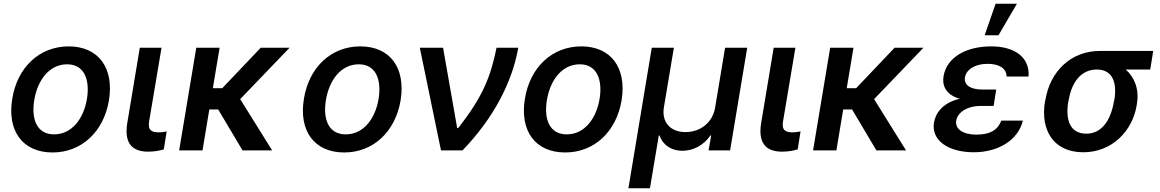

<svg xmlns="http://www.w3.org/2000/svg" viewBox="-20 -799 6164 1020"><path d="M259.2 11C413.7 11 531.2 -99.8 558.9 -266.3C586.6 -437.9 503.2 -552.6 344.8 -552.6C190 -552.6 72.1 -441.8 45.1 -274.1C17 -103.7 100.1 11 259.2 11ZM161.9 -266.7C178.6 -371.1 240.8 -457.4 336.6 -457.4C428.3 -457.4 458.1 -375 442.1 -274.9C425.1 -170.1 362.9 -85.2 267.4 -85.2C175.1 -85.2 145.6 -166.5 161.9 -266.7Z M722.7 -545.5 655.9 -143.8C638.5 -34.4 685.7 6.7 767 6.7C800.4 6.7 828.8 1.1 850.1 -5.3L865.4 -100.9C855.1 -98.7 838.8 -95.9 822.4 -95.9C788.7 -95.9 764.2 -105.5 772 -152.7L838.1 -545.5Z M1146.7 -545.5H1022.7L931.8 0H1055.8L1092 -217.3H1139.2L1268.5 0H1425.8L1256 -272.4L1518.5 -545.5H1365.1L1160.9 -330.6H1110.8Z M1808.6 11C1963.1 11 2080.6 -99.8 2108.3 -266.3C2136 -437.9 2052.6 -552.6 1894.2 -552.6C1739.3 -552.6 1621.4 -441.8 1594.5 -274.1C1566.4 -103.7 1649.5 11 1808.6 11ZM1711.3 -266.7C1728 -371.1 1790.1 -457.4 1886 -457.4C1977.6 -457.4 2007.5 -375 1991.5 -274.9C1974.4 -170.1 1912.3 -85.2 1816.8 -85.2C1724.4 -85.2 1695 -166.5 1711.3 -266.7Z M2322.8 0H2437.1C2598.7 -167.6 2700.6 -358.7 2733.3 -545.5H2617.9C2586.6 -392 2545.8 -286.2 2414.4 -119H2408.7L2333.8 -545.5H2210.2Z M2982.6 11C3137.1 11 3254.6 -99.8 3282.3 -266.3C3310 -437.9 3226.6 -552.6 3068.2 -552.6C2913.4 -552.6 2795.5 -441.8 2768.5 -274.1C2740.4 -103.7 2823.5 11 2982.6 11ZM2885.3 -266.7C2902 -371.1 2964.1 -457.4 3060 -457.4C3151.6 -457.4 3181.5 -375 3165.5 -274.9C3148.4 -170.1 3086.3 -85.2 2990.8 -85.2C2898.4 -85.2 2869 -166.5 2885.3 -266.7Z M3318.5 201H3432.9L3479.8 -79.2H3484C3501.1 -27.7 3547.9 2.1 3604.8 2.1C3663 2.1 3718.8 -27.7 3753.9 -79.2H3758.2L3744.3 0H3858.7L3949.6 -545.5H3832L3779.1 -227.6C3766.7 -150.6 3703.5 -97.3 3621.8 -97.3C3540.5 -97.3 3494.7 -150.6 3506.7 -227.6L3560 -545.5H3442.5Z M4090.2 -545.5 4023.4 -143.8C4006 -34.4 4053.3 6.7 4134.6 6.7C4168 6.7 4196.4 1.1 4217.7 -5.3L4233 -100.9C4222.7 -98.7 4206.3 -95.9 4190 -95.9C4156.2 -95.9 4131.7 -105.5 4139.6 -152.7L4205.6 -545.5Z M4514.2 -545.5H4390.3L4299.4 0H4423.3L4459.5 -217.3H4506.7L4636 0H4793.3L4623.6 -272.4L4886 -545.5H4732.6L4528.4 -330.6H4478.3Z M5210.9 -611.5H5284.4L5382.5 -779.1H5269.2ZM4941.8 -148.1C4926.1 -52.6 5018.5 9.9 5153.1 9.9C5280.5 9.9 5388.1 -52.2 5414.1 -158.4H5299.7C5280.5 -108.7 5240.4 -83.8 5166.9 -83.8C5093 -83.8 5053.3 -115.4 5059.7 -157.7C5068.2 -205.3 5122.5 -236.2 5187.1 -236.2H5258.5L5262.8 -263.1L5272.4 -323.2H5201C5132.1 -323.2 5100.5 -348.7 5106.2 -387.8C5113.3 -429 5158.4 -459.9 5226.2 -459.9C5289.1 -459.9 5327.1 -435.4 5327.4 -392.4H5444.2C5451.7 -493.6 5371.8 -552.6 5245.7 -552.6C5112.2 -552.6 5009.6 -494.7 4992.5 -393.8C4984.4 -346.6 5002.8 -296.5 5078.1 -274.5C4989 -252.8 4950.6 -199.9 4941.8 -148.1Z M5534.1 -269.9 5531.2 -258.5C5506.7 -106.2 5577.4 9.9 5735.1 9.9C5889.2 9.9 5996.4 -104.8 6018.5 -238.6L6019.9 -248.6C6033 -324.6 6006.7 -389.6 5960.2 -429.7H6090.6L6106.5 -528.4H5823.2C5666.5 -528.4 5558.2 -416.5 5534.1 -269.9ZM5655.2 -258.5 5658 -269.9C5672.2 -355.8 5719.5 -429.7 5806.8 -429.7C5893.5 -429.7 5914.1 -355.8 5900.2 -269.9L5897.4 -258.5C5882.1 -166.2 5836.3 -88.8 5751.4 -88.8C5661.6 -88.8 5639.9 -166.2 5655.2 -258.5Z"/></svg>

Font: Magic Ui Pro Semi Bold
Style: Italic
Weight: 600
Italic angle: -9.39999°
Designer: Stefan Endress, Andreas Faust
Version: Version 1.000;FEAKit 1.0